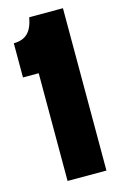

<svg xmlns="http://www.w3.org/2000/svg" viewBox="-105 -707 472 754"><g transform="rotate(-15 130.5 -330.0)"><path d="M73 0V-438H9V-577Q45 -577 65.5 -596.5Q86 -616 94 -660H231V0Z"/></g></svg>

Font: Bricolage Grotesque 72pt Condensed ExtraBold
Style: Regular
Weight: 800
Width: 3
Designer: Mathieu Triay
Foundry: Atelier Triay
Version: Version 1.001;gftools[0.9.33.dev8+g029e19f]